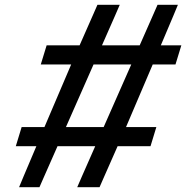

<svg xmlns="http://www.w3.org/2000/svg" viewBox="-20 -760 777 801"><path d="M617.1 -491 505.8 -230H592.3H632.3L607.9 -150H567.9H470.6L410.6 -14L395.3 21H302.2L321.7 -24L377.2 -150H219.9L159.9 -14L144.6 21H59.6L78.3 -24L131.7 -150H85.9H45.9L70.3 -230H110.3H165.5L276.9 -491H190.1H150.1L174.6 -571H214.6H312.1L371.2 -705L386.5 -740H479.6L460.1 -695L405.5 -571H562.8L621.9 -705L637.2 -740H722.2L703.5 -695L651 -571H696.6H736.6L712.1 -491H672.1ZM527.6 -491H370.2L255.1 -230H412.5Z"/></svg>

Font: Nordica Plus
Style: NordicaClassicLtExtObl
Weight: 300
Version: Version 1.01